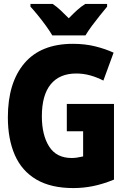

<svg xmlns="http://www.w3.org/2000/svg" viewBox="-20 -947 640 977"><path d="M353 10Q239 10 165 -33.5Q91 -77 55.5 -158Q20 -239 20 -350Q20 -526 104 -625Q188 -724 351 -724Q413 -724 465 -711Q517 -698 558 -679L506 -537Q473 -554 438.5 -563.5Q404 -573 368 -573Q283 -573 238 -518Q193 -463 193 -355Q193 -260 230 -201.5Q267 -143 345 -143Q357 -143 371.5 -145Q386 -147 403 -151V-279H320V-418H560V-33Q503 -10 453.5 0Q404 10 353 10ZM246 -767Q234 -788 214 -815.5Q194 -843 172.5 -869.5Q151 -896 135 -913V-927H248Q269 -913 288 -895Q307 -877 330 -854Q353 -878 373 -896Q393 -914 414 -927H525V-913Q510 -895 489 -869Q468 -843 448 -816Q428 -789 415 -767Z"/></svg>

Font: Noto Sans Mono Black
Style: Regular
Weight: 900
Designer: Monotype Design Team
Foundry: Monotype Imaging Inc.
Version: Version 2.014